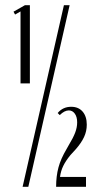

<svg xmlns="http://www.w3.org/2000/svg" viewBox="-20 -719 386 739"><path d="M59 -675 38 -663 32 -674 76 -699H95V-398H59ZM226 -699H248L89 0H67ZM202 -284Q222 -308 254 -308Q282 -308 298 -289.5Q314 -271 314 -239Q314 -214 303.5 -191.5Q293 -169 272 -145L251 -122Q233 -100 223.5 -80.5Q214 -61 211 -38H311V0H196Q196 -41 205 -74.5Q214 -108 236 -145L245 -161Q262 -189 269.5 -209Q277 -229 277 -248Q277 -269 268 -281.5Q259 -294 245 -294Q228 -294 210 -276Z"/></svg>

Font: Moniqa SemBd Narrow Heading
Style: Regular
Weight: 600
Width: 4
Designer: Rajesh Rajput
Foundry: Rajesh Rajput
Version: Version 1.000